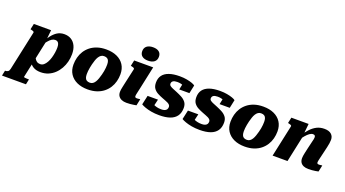

<svg xmlns="http://www.w3.org/2000/svg" viewBox="-150 -1515 4439 2469"><g transform="rotate(20 2069.5 -280.5)"><path d="M-82 223 -67 151H-65Q-42 151 -27 141Q-12 131 -6 103L109 -432Q111 -440 106.5 -445Q102 -450 92 -453.5Q82 -457 68 -460L59 -462L76 -541H312L297 -393L308 -410L190 142Q189 144 194.5 146Q200 148 209 149Q218 150 229.5 150.5Q241 151 253 151H261L246 223ZM178 -173 229 -190Q237 -159 249 -135Q261 -111 280 -97Q299 -83 327 -83Q355 -83 376.5 -101Q398 -119 415 -149.5Q432 -180 442.5 -216.5Q453 -253 458.5 -289.5Q464 -326 464 -357Q464 -387 457.5 -405.5Q451 -424 438.5 -433Q426 -442 406 -442Q382 -442 359.5 -427.5Q337 -413 312 -383Q287 -353 255 -307L245 -338Q283 -405 319 -453Q355 -501 396.5 -526.5Q438 -552 492 -552Q547 -552 587 -527Q627 -502 649 -455.5Q671 -409 671 -343Q671 -290 658 -238.5Q645 -187 619.5 -142Q594 -97 557 -62Q520 -27 472.5 -7Q425 13 368 13Q306 13 266 -11.5Q226 -36 205 -78Q184 -120 178 -173Z M1121 -229Q1128 -255 1132.5 -280Q1137 -305 1139 -328Q1141 -351 1141 -371Q1141 -400 1134 -420Q1127 -440 1111 -450.5Q1095 -461 1067 -461Q1044 -461 1026.5 -449Q1009 -437 995.5 -415.5Q982 -394 973 -366.5Q964 -339 956 -309Q950 -283 945 -258Q940 -233 938 -210Q936 -187 936 -167Q936 -139 943 -118.5Q950 -98 966.5 -87.5Q983 -77 1010 -77Q1033 -77 1050.5 -89Q1068 -101 1081 -122.5Q1094 -144 1103.5 -171.5Q1113 -199 1121 -229ZM733 -225Q733 -275 745.5 -323Q758 -371 784 -412Q810 -453 849.5 -484.5Q889 -516 943 -534Q997 -552 1066 -552Q1150 -552 1212.5 -523.5Q1275 -495 1309.5 -441.5Q1344 -388 1344 -313Q1344 -263 1331.5 -215Q1319 -167 1293 -126Q1267 -85 1227.5 -53.5Q1188 -22 1134 -4Q1080 14 1011 14Q928 14 865.5 -14.5Q803 -43 768 -96.5Q733 -150 733 -225Z M1415 -100Q1415 -114 1417.5 -131.5Q1420 -149 1426 -174.5Q1432 -200 1440 -239L1483 -432Q1485 -439 1480 -444.5Q1475 -450 1465 -453.5Q1455 -457 1441 -460L1432 -462L1449 -541H1709L1642 -227Q1635 -196 1630 -174Q1625 -152 1622.5 -138.5Q1620 -125 1620 -118Q1620 -105 1626.5 -100Q1633 -95 1647 -95Q1656 -95 1664.5 -96Q1673 -97 1680 -98Q1687 -99 1693 -99L1674 -9Q1657 -6 1635.5 -2.5Q1614 1 1589.5 3Q1565 5 1539 5Q1502 5 1474 -7Q1446 -19 1430.5 -42Q1415 -65 1415 -100ZM1505 -689Q1505 -735 1536 -759.5Q1567 -784 1621 -784Q1674 -784 1703 -761Q1732 -738 1732 -694Q1732 -648 1701.5 -623.5Q1671 -599 1616 -599Q1564 -599 1534.5 -622Q1505 -645 1505 -689Z M1991 11Q1931 11 1881 2Q1831 -7 1794.5 -20.5Q1758 -34 1739 -46L1767 -172H1909L1879 -45Q1859 -51 1850.5 -64Q1842 -77 1842.5 -91Q1843 -105 1850 -114Q1862 -104 1881.5 -93.5Q1901 -83 1928.5 -76Q1956 -69 1990 -69Q2017 -69 2035.5 -76Q2054 -83 2063.5 -96.5Q2073 -110 2073 -132Q2073 -147 2063 -158.5Q2053 -170 2036.5 -178.5Q2020 -187 1999.5 -194.5Q1979 -202 1959 -210Q1922 -224 1887.5 -242Q1853 -260 1831 -290Q1809 -320 1809 -371Q1809 -430 1838.5 -470Q1868 -510 1926.5 -530.5Q1985 -551 2071 -551Q2124 -551 2167.5 -543Q2211 -535 2241.5 -524Q2272 -513 2284 -502L2260 -389H2121L2142 -490Q2157 -491 2166.5 -480.5Q2176 -470 2179 -457Q2182 -444 2174 -436Q2164 -445 2149.5 -453Q2135 -461 2114 -466Q2093 -471 2065 -471Q2027 -471 2008 -458Q1989 -445 1989 -420Q1989 -402 2004.5 -390.5Q2020 -379 2045 -369Q2070 -359 2099 -347Q2138 -331 2174 -312Q2210 -293 2233.5 -263Q2257 -233 2257 -184Q2257 -118 2226.5 -74.5Q2196 -31 2137 -10Q2078 11 1991 11Z M2543 11Q2483 11 2433 2Q2383 -7 2346.5 -20.5Q2310 -34 2291 -46L2319 -172H2461L2431 -45Q2411 -51 2402.5 -64Q2394 -77 2394.5 -91Q2395 -105 2402 -114Q2414 -104 2433.5 -93.5Q2453 -83 2480.5 -76Q2508 -69 2542 -69Q2569 -69 2587.5 -76Q2606 -83 2615.5 -96.5Q2625 -110 2625 -132Q2625 -147 2615 -158.5Q2605 -170 2588.5 -178.5Q2572 -187 2551.5 -194.5Q2531 -202 2511 -210Q2474 -224 2439.5 -242Q2405 -260 2383 -290Q2361 -320 2361 -371Q2361 -430 2390.5 -470Q2420 -510 2478.5 -530.5Q2537 -551 2623 -551Q2676 -551 2719.5 -543Q2763 -535 2793.5 -524Q2824 -513 2836 -502L2812 -389H2673L2694 -490Q2709 -491 2718.5 -480.5Q2728 -470 2731 -457Q2734 -444 2726 -436Q2716 -445 2701.5 -453Q2687 -461 2666 -466Q2645 -471 2617 -471Q2579 -471 2560 -458Q2541 -445 2541 -420Q2541 -402 2556.5 -390.5Q2572 -379 2597 -369Q2622 -359 2651 -347Q2690 -331 2726 -312Q2762 -293 2785.5 -263Q2809 -233 2809 -184Q2809 -118 2778.5 -74.5Q2748 -31 2689 -10Q2630 11 2543 11Z M3270 -229Q3277 -255 3281.5 -280Q3286 -305 3288 -328Q3290 -351 3290 -371Q3290 -400 3283 -420Q3276 -440 3260 -450.5Q3244 -461 3216 -461Q3193 -461 3175.5 -449Q3158 -437 3144.5 -415.5Q3131 -394 3122 -366.5Q3113 -339 3105 -309Q3099 -283 3094 -258Q3089 -233 3087 -210Q3085 -187 3085 -167Q3085 -139 3092 -118.5Q3099 -98 3115.5 -87.5Q3132 -77 3159 -77Q3182 -77 3199.5 -89Q3217 -101 3230 -122.5Q3243 -144 3252.5 -171.5Q3262 -199 3270 -229ZM2882 -225Q2882 -275 2894.5 -323Q2907 -371 2933 -412Q2959 -453 2998.5 -484.5Q3038 -516 3092 -534Q3146 -552 3215 -552Q3299 -552 3361.5 -523.5Q3424 -495 3458.5 -441.5Q3493 -388 3493 -313Q3493 -263 3480.5 -215Q3468 -167 3442 -126Q3416 -85 3376.5 -53.5Q3337 -22 3283 -4Q3229 14 3160 14Q3077 14 3014.5 -14.5Q2952 -43 2917 -96.5Q2882 -150 2882 -225Z M3540 0H3744L3829 -398L3821 -394L3836 -541H3600L3583 -462L3592 -460Q3606 -457 3616 -453.5Q3626 -450 3630.5 -445Q3635 -440 3633 -432ZM4135 -227 4162 -342Q4169 -373 4173 -399Q4177 -425 4177 -447Q4177 -495 4145 -523.5Q4113 -552 4050 -552Q3992 -552 3946 -528.5Q3900 -505 3861 -462.5Q3822 -420 3784 -363L3786 -301Q3813 -342 3839 -372.5Q3865 -403 3889 -420Q3913 -437 3935 -437Q3953 -437 3960.5 -429Q3968 -421 3968 -406Q3968 -395 3965.5 -380Q3963 -365 3957 -345L3932 -239Q3923 -200 3917.5 -174Q3912 -148 3909.5 -131Q3907 -114 3907 -99Q3907 -64 3922 -41Q3937 -18 3964.5 -6.5Q3992 5 4029 5Q4055 5 4079 3Q4103 1 4125 -2.5Q4147 -6 4165 -10L4184 -99Q4179 -99 4171.5 -98Q4164 -97 4155.5 -96Q4147 -95 4139 -95Q4125 -95 4118.5 -100Q4112 -105 4112 -118Q4112 -125 4114.5 -138.5Q4117 -152 4122.5 -174Q4128 -196 4135 -227Z"/></g></svg>

Font: Roboto Serif 20pt ExtraBold
Style: Italic
Weight: 800
Italic angle: -10°
Version: Version 1.007